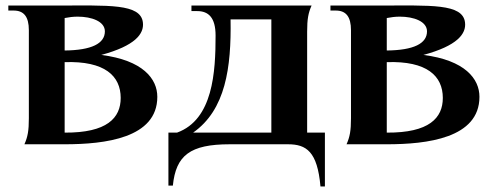

<svg xmlns="http://www.w3.org/2000/svg" viewBox="-20 -520 1778 692"><path d="M68 0H213C358 0 547 -22 547 -171C547 -236 495 -303 345 -322C467 -355 500 -398 495 -439C487 -508 370 -500 187 -500H10V-482H29C66 -482 84 -460 84 -411V-94C84 -49 80 -27 68 0ZM213 -42V-296C358 -301 415 -246 415 -167C415 -95 366 -41 213 -42ZM213 -338V-455C228 -458 244 -460 260 -460C310 -460 358 -443 358 -407C358 -363 310 -339 213 -338Z M958 -42H676C793 -124 814 -276 811 -450H958ZM587 149H603C614 40 665 0 808 0H1018C1084 0 1124 26 1135 152H1151V-42H1087V-406C1087 -451 1091 -473 1103 -500H670V-480H691C731 -480 757 -457 757 -392C757 -261 748 -89 618 -42H587Z M1229 0H1374C1519 0 1708 -22 1708 -171C1708 -236 1656 -303 1506 -322C1628 -355 1661 -398 1656 -439C1648 -508 1531 -500 1348 -500H1171V-482H1190C1227 -482 1245 -460 1245 -411V-94C1245 -49 1241 -27 1229 0ZM1374 -42V-296C1519 -301 1576 -246 1576 -167C1576 -95 1527 -41 1374 -42ZM1374 -338V-455C1389 -458 1405 -460 1421 -460C1471 -460 1519 -443 1519 -407C1519 -363 1471 -339 1374 -338Z"/></svg>

Font: Sinistre
Style: Bold
Weight: 700
Designer: Jules Durand
Foundry: Collletttivo
Version: Version 69.420;Glyphs 3.2 (3217)